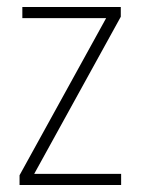

<svg xmlns="http://www.w3.org/2000/svg" viewBox="-20 -530 403 550"><path d="M36 0V-28L284 -478H44V-510H326V-482L78 -32H327V0Z"/></svg>

Font: Saira Condensed Thin
Style: Regular
Weight: 250
Width: 3
Designer: Hector Gatti with collaboration of the Omnibus-Type team
Foundry: Omnibus-Type
Version: Version 1.101